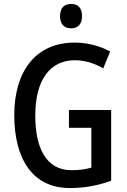

<svg xmlns="http://www.w3.org/2000/svg" viewBox="-20 -939 643 969"><path d="M339 -919C304 -919 283 -899 283 -857C283 -817 305 -796 339 -796C373 -796 394 -817 394 -857C394 -899 374 -919 339 -919ZM328 -384V-294H441V-93C412 -85 383 -80 341 -80C210 -80 158 -197 158 -356C158 -536 233 -635 358 -635C409 -635 458 -619 501 -594L536 -679C484 -707 423 -724 357 -724C158 -724 52 -577 52 -358C52 -139 143 10 332 10C409 10 475 -3 541 -27V-384Z"/></svg>

Font: Noto Sans Kannada Condensed Medium
Style: Regular
Weight: 500
Width: 3
Designer: Jelle Bosma - Monotype Design Team
Foundry: Monotype Imaging Inc.
Version: Version 2.005